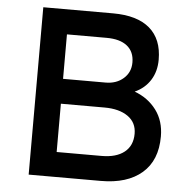

<svg xmlns="http://www.w3.org/2000/svg" viewBox="-51 -750 783 800"><g transform="rotate(5 340.5 -350.0)"><path d="M98 0V-700H390Q491 -700 543.5 -655Q596 -610 596 -524Q596 -475 573 -438.5Q550 -402 508 -383Q565 -362 599 -316.5Q633 -271 633 -206Q633 -106 571.5 -53Q510 0 400 0ZM206 -410H384Q429 -410 458.5 -436Q488 -462 488 -503Q488 -548 458 -572Q428 -596 372 -596H206ZM206 -104H394Q455 -104 489 -131Q523 -158 523 -208Q523 -255 486.5 -280.5Q450 -306 389 -306H206Z"/></g></svg>

Font: Readex Pro
Style: Regular
Weight: 400
Designer: Bonnie Shaver-Troup, Thomas Jockin
Foundry: Lexend
Version: Version 1.204; ttfautohint (v1.8.4.7-5d5b)